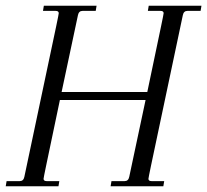

<svg xmlns="http://www.w3.org/2000/svg" viewBox="-31 -650 723 670"><path d="M672 -630 669 -612H623Q610 -612 607 -597L496 -72Q487 -29 487 -26Q487 -18 498 -18H542L539 0H355L358 -18H404Q417 -18 420 -33L477 -301H178L130 -72Q121 -29 121 -26Q121 -18 132 -18H176L173 0H-11L-8 -18H38Q51 -18 54 -33L165 -558Q174 -601 174 -604Q174 -612 163 -612H119L122 -630H306L303 -612H257Q244 -612 241 -597L184 -329H483L531 -558Q540 -601 540 -604Q540 -612 529 -612H485L488 -630Z"/></svg>

Font: Arapey
Style: Italic
Weight: 400
Italic angle: -12°
Designer: Eduardo Rodriguez Tunni
Foundry: Eduardo Rodriguez Tunni
Version: Version 3.000